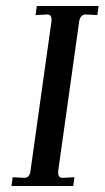

<svg xmlns="http://www.w3.org/2000/svg" viewBox="-20 -617 347 637"><path d="M61 -27Q78 -27 81 -49L151 -548V-553Q151 -560 147.5 -564.5Q144 -569 137 -569L98 -567L102 -597H307L303 -567L264 -569Q256 -569 250.5 -563.5Q245 -558 243 -548L173 -49V-44Q173 -27 188 -27L227 -29L223 0H18L22 -29Z"/></svg>

Font: Unna
Style: Italic
Weight: 400
Italic angle: -8.05°
Designer: Jorge de Buen Unna
Foundry: Omnibus-Type
Version: Version 2.008